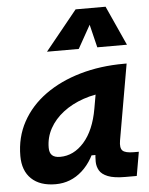

<svg xmlns="http://www.w3.org/2000/svg" viewBox="-56 -841 697 897"><g transform="rotate(-5 293.0 -392.0)"><path d="M168.9 10.3Q95.7 10.3 55.7 -27.8Q15.6 -65.9 15.6 -135.3Q15.6 -223.1 54.7 -294.7Q93.8 -366.2 164.3 -417Q234.9 -467.8 329.6 -495.1Q424.3 -522.5 535.6 -522.5H547.9L485.8 -166.5Q480 -132.3 492.7 -119.6Q505.4 -106.9 545.4 -106.9H568.8L549.3 4.9H496.1Q442.9 4.9 414.3 -6.6Q385.7 -18.1 375 -36.9Q364.3 -55.7 364 -77.9Q363.8 -100.1 366.7 -122.1L398.9 -109.4H342.3L373 -175.3Q347.7 -86.9 293.9 -38.3Q240.2 10.3 168.9 10.3ZM200.7 -115.2Q264.6 -115.2 313.2 -170.2Q361.8 -225.1 379.4 -325.7L404.3 -467.3L451.2 -397Q388.2 -394.5 333.5 -375.7Q278.8 -356.9 237.8 -325.4Q196.8 -293.9 173.8 -252.2Q150.9 -210.4 150.9 -162.1Q150.9 -138.2 163.1 -126.7Q175.3 -115.2 200.7 -115.2ZM473.1 -795.4 557.1 -609.9H418L388.7 -730H398.4L331.1 -609.9H182.1L332.5 -795.4Z"/></g></svg>

Font: Cascadia Mono NF
Style: Italic
Weight: 400
Italic angle: -10°
Monospace: yes
Designer: Aaron Bell
Foundry: Saja Typeworks
Version: Version 2404.023